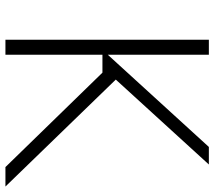

<svg xmlns="http://www.w3.org/2000/svg" viewBox="-60 -710 770 689"><g transform="rotate(90 324.5 -365.0)"><path d="M175.8 0H122.1V-730H175.8V-367.2L506.8 -730H569.8L265.1 -396L648.9 0H579.1L240.2 -348.1H175.8Z"/></g></svg>

Font: Sora ExtraLight
Style: Regular
Weight: 200
Designer: Jonathan Barnbrook, Julián Moncada
Foundry: Barnbrook Fonts
Version: Version 2.000